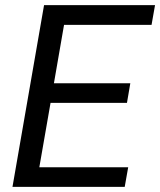

<svg xmlns="http://www.w3.org/2000/svg" viewBox="-20 -731 626 751"><path d="M476.6 -328.6H177.7L133.8 -76.7H481.4L467.8 0H28.8L152.3 -710.9H586.4L572.8 -633.8H230.5L190.9 -405.3H489.7Z"/></svg>

Font: RobotoDraft
Style: Italic
Weight: 400
Italic angle: -12°
Version: Version 2.001101; 2014